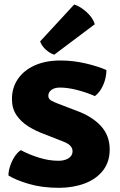

<svg xmlns="http://www.w3.org/2000/svg" viewBox="-20 -842 546 876"><path d="M18.5 -41.5Q18.5 -60.5 26 -83.8Q33.5 -107 46.5 -127Q59.5 -147 75 -157Q112 -137 157.5 -122.8Q203 -108.5 246.5 -108.5Q265.5 -108.5 280 -113.8Q294.5 -119 302.8 -128.8Q311 -138.5 311 -152.5Q311 -166 300.5 -177.2Q290 -188.5 264 -198L181 -230.5Q142.5 -244.5 109 -265.5Q75.5 -286.5 55 -317Q34.5 -347.5 34.5 -390Q34.5 -442 61.8 -481.8Q89 -521.5 138.8 -543.8Q188.5 -566 256 -566Q313.5 -566 370.2 -552.8Q427 -539.5 465.5 -522.5Q465.5 -488.5 451.5 -455.5Q437.5 -422.5 413 -403.5Q376 -420 332.5 -431.2Q289 -442.5 254 -442.5Q228 -442.5 214.2 -431.5Q200.5 -420.5 200.5 -405Q200.5 -390.5 214 -383Q227.5 -375.5 247.5 -368L330 -336.5Q399 -311.5 439.8 -267.8Q480.5 -224 480.5 -160Q480.5 -103.5 450.2 -64.5Q420 -25.5 367.8 -5.5Q315.5 14.5 250 15Q172 15 111.2 -3Q50.5 -21 18.5 -41.5ZM318.5 -821.5Q346 -813 374.8 -787.2Q403.5 -761.5 412.5 -731.5L227.5 -592.5Q208 -598.5 189.5 -615Q171 -631.5 163 -653Z"/></svg>

Font: Signika SC
Style: Regular
Weight: 300
Designer: Anna Giedryś
Foundry: Anna Giedryś
Version: Version 2.000